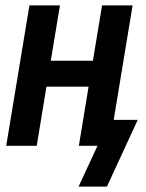

<svg xmlns="http://www.w3.org/2000/svg" viewBox="-20 -540 540 711"><path d="M271 151 341 0H272L308 -219H152L116 0H3L89 -520H202L168 -315H324L358 -520H471L401 -96H490L376 151Z"/></svg>

Font: Iosevka Custom
Style: Bold Italic
Weight: 700
Italic angle: -9°
Designer: Belleve Invis
Foundry: Belleve Invis
Version: Version 30.3.1; ttfautohint (v1.8.3)